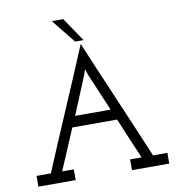

<svg xmlns="http://www.w3.org/2000/svg" viewBox="-94 -969 988 1055"><g transform="rotate(-10 400.0 -441.5)"><path d="M243 0H35V-60H115Q186 -230 257.5 -396Q329 -562 400 -732Q471 -562 542.5 -396Q614 -230 685 -60H765V0H557V-60H621Q596 -117 572.5 -174Q549 -231 525 -288H275Q246 -219 226.5 -174Q207 -129 178 -60H243ZM389 -561Q367 -508 344.5 -453Q322 -398 301 -348H499L409 -561L399 -592Q396 -580 393.5 -573Q391 -566 389 -561ZM419 -750H372Q345 -783 318.5 -816.5Q292 -850 265 -883H329Q352 -850 374 -816.5Q396 -783 419 -750Z"/></g></svg>

Font: Josefin Slab SemiBold
Style: Regular
Weight: 600
Designer: Santiago Orozco
Foundry: Typemade
Version: Version 2.000